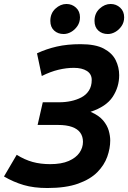

<svg xmlns="http://www.w3.org/2000/svg" viewBox="-52 -930 644 965"><path d="M186 15Q118 15 67 0Q16 -15 -32 -43L32 -152Q72 -127 112 -116Q152 -105 200 -105Q257 -105 293.5 -121Q330 -137 347.5 -162.5Q365 -188 365 -217Q365 -244 351.5 -263Q338 -282 310 -292Q282 -302 240 -302H137L163 -416H247Q276 -416 304.5 -422Q333 -428 357 -440.5Q381 -453 395 -475Q409 -497 409 -528Q409 -558 384.5 -573.5Q360 -589 319 -589Q282 -589 242 -579.5Q202 -570 158 -548L134 -662Q181 -684 233.5 -696Q286 -708 353 -708Q428 -708 470 -685.5Q512 -663 529.5 -627.5Q547 -592 547 -552Q547 -493 514.5 -443.5Q482 -394 403 -368Q445 -350 466 -325Q487 -300 494.5 -273.5Q502 -247 502 -224Q502 -184 487 -142Q472 -100 437 -64.5Q402 -29 340.5 -7Q279 15 186 15ZM268 -759Q239 -759 220 -776.5Q201 -794 201 -825Q201 -863 226.5 -886.5Q252 -910 282 -910Q310 -910 330 -891.5Q350 -873 350 -843Q350 -818 337 -799Q324 -780 305.5 -769.5Q287 -759 268 -759ZM490 -759Q461 -759 442 -776.5Q423 -794 423 -825Q423 -863 448.5 -886.5Q474 -910 504 -910Q532 -910 552 -891.5Q572 -873 572 -843Q572 -818 559 -799Q546 -780 527.5 -769.5Q509 -759 490 -759Z"/></svg>

Font: Ubuntu Sans Mono
Style: Bold Italic
Weight: 700
Italic angle: -13.5°
Monospace: yes
Designer: Dalton Maag Ltd
Foundry: Dalton Maag Ltd
Version: Version 1.006